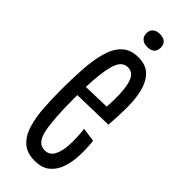

<svg xmlns="http://www.w3.org/2000/svg" viewBox="-224 -681 716 716"><g transform="rotate(45 134.0 -322.5)"><path d="M142 10Q101 10 77 -12Q53 -34 42 -71Q31 -108 28 -154.5Q25 -201 25 -250Q25 -309 28.5 -360.5Q32 -412 43.5 -452Q55 -492 79 -514.5Q103 -537 143 -537Q183 -537 205 -515.5Q227 -494 236.5 -458Q246 -422 246 -376Q246 -330 242 -280L82 -276Q82 -268 82 -258Q82 -151 93 -97.5Q104 -44 141 -44Q166 -44 178 -65.5Q190 -87 192 -123.5Q194 -160 189 -205L244 -197Q248 -163 247 -126.5Q246 -90 236 -59Q226 -28 203.5 -9Q181 10 142 10ZM143 -483Q109 -483 97 -437Q85 -391 83 -320L190 -323Q195 -397 185 -440Q175 -483 143 -483ZM138 -587Q122 -587 111.5 -596Q101 -605 101 -621Q101 -638 111.5 -646.5Q122 -655 138 -655Q177 -655 177 -621Q177 -587 138 -587Z"/></g></svg>

Font: Bricolage Grotesque 48pt Condensed ExtraLight
Style: Regular
Weight: 200
Width: 3
Designer: Mathieu Triay
Foundry: Atelier Triay
Version: Version 1.000; ttfautohint (v1.8.4.7-5d5b);gftools[0.9.32]